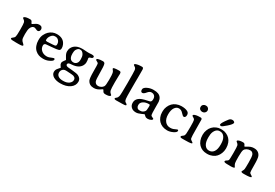

<svg xmlns="http://www.w3.org/2000/svg" viewBox="59 -1895 4717 3294"><g transform="rotate(30 2418.0 -247.5)"><path d="M287.1 -19Q287.1 0 198.7 0H147L126.5 -1L95.7 -1.5Q43.9 -1.5 43.9 -20Q43.9 -33.2 67.1 -48.1Q90.3 -63 98.4 -86.7Q106.4 -110.4 106.4 -226.6Q106.4 -342.8 98.9 -367.7Q91.3 -392.6 75.2 -403.3Q46.4 -422.4 46.4 -431.2Q46.4 -439.9 56.6 -446.8Q86.9 -467.3 159.2 -467.3H168.5Q196.3 -467.3 208 -439.2Q219.7 -411.1 227.1 -411.1Q234.4 -411.1 252.2 -424.8Q270 -438.5 295.2 -452.1Q320.3 -465.8 351.1 -465.8Q381.8 -465.8 398.2 -450Q414.6 -434.1 414.6 -409.2Q414.1 -383.8 401.4 -371.1Q388.7 -358.4 374 -358.4Q359.4 -358.4 335.4 -370.4Q311.5 -382.3 295.4 -382.3Q279.3 -382.3 260.3 -368.9Q241.2 -355.5 227.8 -321Q214.4 -286.6 214.4 -203.4Q214.4 -120.1 226.1 -95.9Q237.8 -71.8 262.5 -51.8Q287.1 -31.7 287.1 -19Z M781.2 -317.4V-332.5Q781.2 -368.7 755.4 -397.7Q729.5 -426.8 691.9 -426.8H682.6Q675.8 -425.8 673.3 -425.8Q639.2 -425.8 608.6 -386.7Q578.1 -347.7 578.1 -303.2V-296.9Q578.1 -281.2 596.7 -281.2Q604 -279.8 604.5 -279.8L615.7 -279.3H618.7L622.1 -279.8L716.3 -285.2L733.9 -287.1Q781.2 -287.1 781.2 -317.4ZM578.1 -188Q578.1 -132.3 620.1 -94.7Q662.1 -57.1 726.6 -57.1Q752.4 -57.1 773.7 -64.7Q794.9 -72.3 820.1 -83Q845.2 -93.8 851.6 -93.8Q871.1 -93.8 871.1 -72.8Q871.1 -44.4 798.8 -12.2Q752 8.8 698.2 8.8H687.5Q595.7 8.8 535.2 -46.9Q502.4 -77.1 484.4 -124.3Q466.3 -171.4 466.3 -225.6L466.8 -236.8V-248Q466.8 -294.9 488.3 -340.3Q510.3 -385.7 540.5 -415Q604.5 -476.6 692.4 -477.1Q825.2 -477.1 869.1 -373.5Q882.8 -340.8 882.8 -313.5V-303.7Q882.8 -270 855 -258.5Q827.1 -247.1 723.6 -239.7Q620.1 -232.4 611.3 -230Q578.1 -221.7 578.1 -188Z M1175.8 -445.8H1163.1Q1137.2 -445.8 1112.8 -416Q1088.4 -386.2 1088.4 -346.7L1087.4 -338.9L1086.9 -326.7V-314L1087.4 -310.1Q1087.4 -259.3 1109.4 -228Q1131.3 -196.8 1174.8 -196.8H1178.2Q1211.9 -196.8 1235.8 -223.1Q1259.8 -249.5 1259.8 -293V-312Q1258.3 -323.7 1258.3 -331.1Q1258.3 -377.4 1232.7 -411.6Q1207 -445.8 1175.8 -445.8ZM1132.3 -11.7Q1098.1 -11.7 1074.2 12.2Q1050.3 36.1 1050.3 72.3V76.2Q1050.3 117.7 1083 141.6Q1115.7 165.5 1172.4 165.5H1185.1Q1253.4 165.5 1294.9 134.3Q1336.4 103 1336.4 61L1335.9 57.1Q1335.9 29.3 1313 12.5Q1290 -4.4 1258.8 -4.4Q1239.3 -6.8 1230.5 -6.8L1213.9 -8.3H1205.6L1176.3 -10.3L1156.2 -11.7ZM1432.6 -451.2Q1432.6 -423.3 1397.5 -415.8Q1362.3 -408.2 1362.3 -386.7L1363.8 -376.5L1365.7 -364.7L1368.2 -352.1Q1370.6 -335.9 1370.6 -306.6Q1370.6 -277.3 1354 -246.1Q1307.6 -159.7 1175.3 -151.4Q1132.8 -148.4 1121.1 -144Q1095.7 -134.3 1095.7 -111.3Q1095.7 -88.4 1133.3 -79.1Q1138.7 -77.6 1230.5 -69.8Q1322.3 -62.5 1353 -46.9Q1418 -14.6 1418 46.4Q1418 126.5 1346.4 176.8Q1274.9 227.1 1159.2 227.1Q1077.6 227.1 1023.4 195.8Q998.5 181.6 983.2 158.9Q967.8 136.2 967.8 111.8Q967.8 68.4 993.7 39.6Q1035.2 -6.3 1035.2 -9.3Q1035.2 -12.2 1017.1 -35.2Q999 -58.1 999 -83Q999 -107.9 1022.7 -137Q1046.4 -166 1046.4 -169.4Q1046.4 -172.9 1017.1 -219.5Q987.8 -266.1 987.8 -308.1Q987.8 -350.1 1005.9 -382.8Q1057.1 -476.1 1196.8 -476.1H1210.9L1278.8 -471.7L1303.7 -470.7Q1316.4 -470.2 1329.6 -470.2L1381.3 -473.6Q1432.6 -473.6 1432.6 -451.2Z M2013.7 -16.1Q1992.7 2.9 1923.8 2.9Q1901.4 2.9 1888.9 -4.6Q1876.5 -12.2 1866.9 -32.2Q1857.4 -52.2 1851.1 -52.2Q1844.7 -51.8 1822.8 -36.1Q1761.2 8.3 1705.1 8.3Q1704.6 8.3 1703.6 8.3H1689Q1608.4 8.3 1572.3 -60.1Q1553.7 -95.7 1553.5 -234.6Q1553.2 -373.5 1548.8 -387.5Q1544.4 -401.4 1517.8 -413.8Q1491.2 -426.3 1491.2 -433.1Q1491.2 -451.2 1508.3 -456.5Q1546.4 -468.8 1605.5 -468.8Q1639.6 -468.8 1648.9 -440.9Q1661.1 -405.3 1661.1 -270.8Q1661.1 -136.2 1672.9 -107.4Q1692.9 -58.1 1745.6 -58.1Q1772.9 -58.1 1800 -72.3Q1827.1 -86.4 1842.3 -110.4Q1857.4 -134.3 1857.4 -241.9Q1857.4 -349.6 1850.3 -377.4Q1843.3 -405.3 1828.6 -421.1Q1814 -437 1814 -446.3Q1814 -467.8 1928.7 -467.8Q1952.6 -467.8 1960 -457.3Q1967.3 -446.8 1967.3 -418.9L1965.8 -390.1L1963.4 -260.3Q1963.4 -133.3 1970.7 -101.8Q1978 -70.3 1999.5 -53.5Q2021 -36.6 2021 -29.5Q2021 -22.5 2013.7 -16.1Z M2098.6 -17.1Q2098.6 -27.3 2120.8 -43.5Q2143.1 -59.6 2150.9 -94Q2158.7 -128.4 2158.7 -355.5Q2158.7 -582.5 2153.6 -612.8Q2148.4 -643.1 2128.4 -656.2Q2096.2 -677.2 2096.2 -682.1V-688Q2096.2 -696.3 2110.4 -702.6Q2154.3 -721.7 2227.5 -721.7H2237.3Q2262.2 -721.7 2266.1 -688Q2266.6 -683.6 2266.6 -614.3V-509.3L2266.1 -489.3V-458.5L2265.6 -438.5Q2265.6 -438.5 2265.6 -283.7Q2265.6 -139.2 2270.3 -104.7Q2274.9 -70.3 2292 -54.7Q2293.9 -53.2 2312.5 -42Q2331.1 -30.8 2331.1 -19Q2331.1 -2 2270.5 -2L2250.5 -1H2230.5L2150.4 0.5H2140.1Q2098.6 0.5 2098.6 -17.1Z M2664.1 -226.1H2655.8Q2591.8 -226.1 2549.1 -197.5Q2506.3 -168.9 2506.3 -126.5V-116.7Q2506.3 -91.8 2521.7 -72Q2537.1 -52.2 2561.5 -52.2L2567.4 -51.3H2582Q2632.8 -51.3 2665 -92.8Q2679.2 -110.8 2679.2 -167Q2679.2 -171.4 2679.2 -175.8L2679.7 -187.5V-199.2Q2679.7 -226.1 2664.1 -226.1ZM2426.8 -383.8Q2426.8 -419.9 2484.1 -448.5Q2541.5 -477.1 2603 -477.1Q2605 -477.1 2606.9 -477.1Q2665.5 -477.1 2700.7 -462.9Q2772 -434.6 2782.2 -342.8Q2783.2 -333.5 2783.2 -220Q2783.2 -106.4 2789.3 -86.9Q2795.4 -67.4 2822.5 -58.1Q2849.6 -48.8 2849.6 -40.5Q2849.6 -22.9 2832 -13.7Q2796.9 4.9 2762.9 4.9Q2729 4.9 2712.4 -10.7Q2682.6 -38.6 2680.7 -38.6Q2678.7 -38.6 2625.5 -13.9Q2572.3 10.7 2532.2 10.7Q2472.2 10.7 2438 -22.5Q2403.8 -55.7 2403.8 -103V-115.2Q2403.8 -166 2447.8 -204.6Q2491.7 -243.2 2606 -264.6Q2647.5 -272.5 2658.2 -279.3Q2679.7 -293 2679.7 -335Q2679.7 -377 2657.2 -399.4Q2634.8 -421.9 2597.2 -421.9Q2559.6 -421.9 2524.7 -378.2Q2489.7 -334.5 2460.9 -334.5Q2426.8 -334.5 2426.8 -383.8Z M3282.7 -335Q3262.2 -335 3225.8 -377.4Q3189.5 -419.9 3141.8 -419.9Q3094.2 -419.9 3062 -372.8Q3029.8 -325.7 3029.8 -239.3Q3029.8 -152.8 3069.6 -104.2Q3109.4 -55.7 3173.3 -55.7Q3208.5 -55.7 3232.2 -64.5Q3255.9 -73.2 3276.1 -83.3Q3296.4 -93.3 3304.7 -93.3Q3318.8 -93.3 3318.8 -74.7Q3318.8 -46.4 3261.7 -18.6Q3204.6 9.3 3150.9 9.3Q3046.4 9.3 2982.9 -56.2Q2957 -83 2939.5 -125.2Q2921.9 -167.5 2921.9 -215.8V-239.7Q2921.9 -240.7 2921.9 -242.2Q2921.9 -243.2 2921.9 -244.1Q2921.9 -286.6 2940.9 -332Q2978.5 -420.9 3062 -455.1Q3110.4 -474.6 3158.2 -474.6H3169.4Q3235.4 -474.6 3281.2 -451.7Q3318.4 -433.1 3318.4 -389.6Q3318.4 -360.8 3306.9 -347.9Q3295.4 -335 3282.7 -335Z M3583.5 -627Q3583.5 -605.5 3565.2 -587.2Q3546.9 -568.8 3528.8 -568.8Q3524.9 -567.9 3522.5 -567.9L3511.7 -566.9Q3487.3 -566.9 3468 -583Q3448.7 -599.1 3448.7 -624.5V-633.3Q3448.7 -658.7 3469 -676Q3489.3 -693.4 3515.6 -693.4H3518.1L3534.7 -691.4Q3549.8 -691.4 3566.2 -675Q3582.5 -658.7 3582.5 -642.1L3583.5 -637.7ZM3413.1 -449.2Q3448.7 -470.7 3525.9 -470.7H3540Q3566.4 -470.7 3569.8 -446.3Q3571.8 -433.1 3571.8 -268.8Q3571.8 -104.5 3578.6 -80.3Q3585.4 -56.2 3611.3 -43.2Q3637.2 -30.3 3637.2 -17.1Q3637.2 1.5 3516.1 1.5L3501.5 2H3441.9Q3406.2 2 3406.2 -15.6Q3406.2 -30.3 3428 -43.9Q3449.7 -57.6 3458 -74.2Q3467.3 -92.3 3467.3 -158.7L3467.8 -174.3V-189.5L3468.3 -212.4V-227.5L3468.8 -242.7Q3468.8 -358.4 3461.2 -377.7Q3453.6 -397 3428.2 -409.2Q3402.8 -421.4 3402.8 -432.1Q3402.8 -442.9 3413.1 -449.2Z M3825.2 -231Q3825.2 -145 3858.2 -97.2Q3891.1 -49.3 3943.4 -49.3H3948.7Q4003.9 -49.3 4037.4 -96.4Q4070.8 -143.6 4070.8 -232.9V-250Q4070.8 -335.4 4037.8 -383.3Q4004.9 -431.2 3953.1 -431.2H3942.4Q3891.6 -431.2 3859.1 -383.8Q3826.7 -336.4 3826.7 -271.5L3825.7 -260.3L3825.2 -242.7ZM3918 -517.6H3909.7Q3889.2 -517.6 3889.2 -533.2V-535.6Q3889.2 -568.8 3972.7 -676.3Q3996.6 -707 4031.7 -707H4040.5Q4054.2 -707 4068.4 -697.5Q4082.5 -688 4082.5 -679.2V-674.3Q4082.5 -647.9 4009.3 -582.8Q3936 -517.6 3918 -517.6ZM3935.1 -472.7H3967.3Q4010.7 -472.7 4052.7 -453.1Q4134.8 -415.5 4165 -335Q4183.1 -287.1 4183.1 -235.8V-219.2Q4182.6 -173.8 4165 -128.9Q4129.9 -40 4051.3 -6.3Q4002.4 14.6 3954.6 14.6H3938Q3844.7 14.6 3782.2 -47.9Q3752.9 -77.1 3735.4 -123.8Q3717.8 -170.4 3717.8 -221.7V-238.3Q3717.8 -282.2 3735.4 -328.1Q3768.6 -416 3854 -454.1Q3896 -472.7 3935.1 -472.7Z M4339.4 -3.9Q4270.5 -3.9 4270.5 -23.4Q4270.5 -39.6 4288.6 -49.8Q4321.3 -68.4 4326.7 -83.3Q4332 -98.1 4332 -224.4Q4332 -350.6 4324.5 -372.3Q4316.9 -394 4296.9 -408.2Q4276.9 -422.4 4276.9 -431.2Q4276.9 -439.9 4290 -447.8Q4320.8 -465.8 4387.7 -465.8Q4407.7 -465.8 4418.9 -452.1Q4422.9 -447.3 4429.9 -430.9Q4437 -414.6 4439.5 -414.6Q4448.7 -415 4468.3 -427.7Q4535.6 -473.1 4590.3 -473.1H4591.3H4606.9Q4646.5 -473.1 4678.2 -453.6Q4710 -434.1 4727.3 -395Q4744.6 -356 4744.6 -224.9Q4744.6 -93.8 4750.2 -78.4Q4755.9 -63 4782 -49.8Q4808.1 -36.6 4808.1 -23.9Q4808.1 -2 4669.4 -2H4654.8Q4610.8 -2 4610.8 -22.9Q4610.8 -27.3 4621.6 -44.2Q4632.3 -61 4636.2 -81.5Q4640.1 -102.1 4640.1 -216.6Q4640.1 -331.1 4626 -363.8Q4606.4 -408.7 4561 -408.7Q4527.8 -408.7 4496.8 -393.3Q4465.8 -377.9 4451.9 -349.9Q4438 -321.8 4438 -215.6Q4438 -109.4 4443.8 -87.2Q4449.7 -64.9 4458 -51.3L4476.1 -22Q4476.1 -2.9 4399.4 -2.9L4369.6 -3.9Z"/></g></svg>

Font: Averia Serif Libre
Style: Regular
Weight: 400
Version: Version 1.002